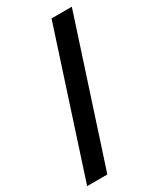

<svg xmlns="http://www.w3.org/2000/svg" viewBox="-205 -779 762 909"><g transform="rotate(-30 175.5 -325.0)"><path d="M100.1 61H-10.3L240.7 -710.9H351.6Z"/></g></svg>

Font: Vazirmatn RD UI ExtraBold
Style: Regular
Weight: 800
Designer: Saber Rastikerdar
Foundry: Saber Rastikerdar
Version: Version 33.003